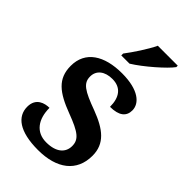

<svg xmlns="http://www.w3.org/2000/svg" viewBox="-233 -848 940 940"><g transform="rotate(45 237.0 -378.0)"><path d="M184 -619V-606H241C300 -642 390 -721 415 -756V-766H277C256 -721 213 -657 184 -619ZM223 10C353 10 432 -50 432 -159C432 -243 376 -286 281 -322C180 -359 149 -379 149 -425C149 -468 183 -494 235 -494C294 -494 323 -455 323 -389C385 -389 413 -413 413 -454C413 -502 364 -547 249 -547C126 -547 45 -496 45 -395C45 -306 99 -265 205 -225C301 -189 328 -167 328 -122C328 -78 295 -45 225 -45C154 -45 117 -98 117 -176C86 -176 36 -164 36 -103C36 -35 95 10 223 10Z"/></g></svg>

Font: Noto Serif Tamil SemiBold
Style: Regular
Weight: 600
Designer: Indian Type Foundry, Tom Grace, and the Monotype Design Team
Foundry: Monotype Imaging Inc.
Version: Version 2.004